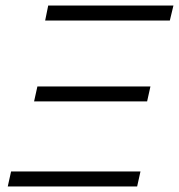

<svg xmlns="http://www.w3.org/2000/svg" viewBox="-20 -673 646 693"><path d="M154 -653H606L593 -599H143ZM511 -307H103L115 -361H523ZM475 0H8L20 -54H487Z"/></svg>

Font: Ysabeau Infant Semilight
Style: Italic
Weight: 300
Italic angle: -12°
Designer: Christian Thalmann (Catharsis Fonts)
Version: Version 0.003